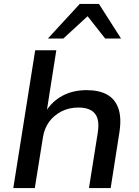

<svg xmlns="http://www.w3.org/2000/svg" viewBox="-20 -962 709 982"><path d="M48 0 160 -705H268L218 -387H211Q245 -443 299 -472Q353 -501 423 -501Q487 -501 528 -478Q569 -455 585.5 -407.5Q602 -360 591 -287L546 0H435L480 -283Q487 -328 478.5 -356Q470 -384 445.5 -398Q421 -412 381 -412Q333 -412 294 -392Q255 -372 231 -338.5Q207 -305 200 -262L158 0ZM225 -765 388 -942H486L599 -765H518L428 -879L304 -765Z"/></svg>

Font: Nunito Sans 10pt SemiExpanded SemiBold
Style: Italic
Weight: 600
Width: 6
Italic angle: -9°
Designer: Vernon Adams
Foundry: Vernon Adams
Version: Version 3.101;gftools[0.9.27]